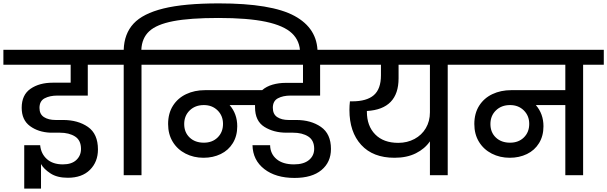

<svg xmlns="http://www.w3.org/2000/svg" viewBox="-52 -1034 3583 1133"><path d="M181 -397Q181 -360 207.5 -343Q234 -326 276 -326H320Q408 -326 467 -285Q526 -244 526 -152Q526 -79 479 -32Q432 15 348 15Q285 15 245.5 -11Q206 -37 190 -66V79H91V-177H185Q190 -126 225 -95Q260 -64 319 -64Q371 -64 398.5 -90Q426 -116 426 -155Q426 -206 391 -228.5Q356 -251 301 -251H245Q174 -254 125 -290Q76 -326 76 -398Q76 -474 128 -510Q180 -546 259 -546H365V-652H-32V-740H612V-652H466V-470H287Q242 -470 211.5 -454Q181 -438 181 -397Z M1822 -723V-708L1719 -709V-720Q1719 -792 1671 -837.5Q1623 -883 1517 -905.5Q1411 -928 1237 -928Q1068 -928 970 -909Q872 -890 828.5 -849.5Q785 -809 782 -740H905V-652H783V0H678V-652H556V-740H678Q681 -835 736 -894.5Q791 -954 913 -984Q1035 -1014 1240 -1014Q1550 -1014 1686 -940Q1822 -866 1822 -723Z M1558 -398Q1558 -360 1584 -343Q1610 -326 1651 -326H1696Q1783 -326 1842 -285Q1901 -244 1901 -155Q1901 -77 1845 -30.5Q1789 16 1686 16Q1575 16 1507.5 -36.5Q1440 -89 1438 -177H1542Q1543 -126 1580 -95Q1617 -64 1683 -64Q1740 -64 1771 -89.5Q1802 -115 1802 -156Q1802 -206 1767 -228.5Q1732 -251 1677 -251H1638Q1563 -251 1508 -285.5Q1453 -320 1453 -401V-414H1303Q1348 -362 1348 -289Q1348 -232 1322 -189.5Q1296 -147 1250.5 -125Q1205 -103 1149 -103Q1091 -103 1043 -127.5Q995 -152 967.5 -197Q940 -242 940 -302Q940 -365 968.5 -410Q997 -455 1046.5 -478.5Q1096 -502 1158 -502H1495Q1520 -524 1556.5 -534.5Q1593 -545 1634 -545H1736V-652H857V-740H1968V-652H1837V-470H1663Q1618 -470 1588 -454Q1558 -438 1558 -398ZM1264 -303Q1264 -351 1232 -382.5Q1200 -414 1151 -414Q1100 -414 1067.5 -382.5Q1035 -351 1035 -302Q1035 -253 1067 -222.5Q1099 -192 1151 -192Q1201 -192 1232.5 -223Q1264 -254 1264 -303Z M2712 -652H2590V0H2485V-200Q2455 -156 2402 -129.5Q2349 -103 2276 -103Q2149 -103 2079.5 -179Q2010 -255 2010 -385Q2010 -411 2013 -436H2026Q2112 -436 2154 -472.5Q2196 -509 2196 -590V-652H1921V-740H2712ZM2485 -652H2300V-572Q2300 -390 2113 -379V-375Q2113 -291 2162 -241Q2211 -191 2298 -191Q2351 -191 2394 -214Q2437 -237 2461 -278Q2485 -319 2485 -371Z M3511 -652H3389V0H3284V-414H3110Q3155 -362 3155 -289Q3155 -232 3129 -189.5Q3103 -147 3057.5 -125Q3012 -103 2956 -103Q2898 -103 2850 -127.5Q2802 -152 2774.5 -197Q2747 -242 2747 -302Q2747 -365 2775.5 -410Q2804 -455 2853.5 -478.5Q2903 -502 2965 -502H3284V-652H2664V-740H3511ZM3071 -303Q3071 -351 3039 -382.5Q3007 -414 2958 -414Q2907 -414 2874.5 -382.5Q2842 -351 2842 -302Q2842 -253 2874 -222.5Q2906 -192 2958 -192Q3008 -192 3039.5 -223Q3071 -254 3071 -303Z"/></svg>

Font: Poppins Medium A&M
Style: Regular
Weight: 500
Designer: Ninad Kale (Devanagari), Jonny Pinhorn (Latin)
Foundry: Indian Type Foundry
Version: 4.004